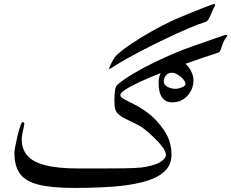

<svg xmlns="http://www.w3.org/2000/svg" viewBox="-20 -905 1138 944"><path d="M1097.7 -728Q1082.5 -710 1076.2 -692.1Q1069.8 -674.3 1065.2 -661.4Q1060.5 -648.4 1049.8 -645Q1020.5 -635.7 974.1 -620.1Q927.7 -604.5 873.8 -585Q819.8 -565.4 766.6 -544.4Q713.4 -523.4 669.2 -503.2Q625 -482.9 598.1 -465.6Q571.3 -448.2 571.3 -436.5Q571.3 -427.7 591.1 -417Q610.8 -406.2 641.6 -390.9Q672.4 -375.5 704.6 -351.6Q751 -317.4 787.1 -263.7Q823.2 -210 823.2 -144.5Q823.2 -91.3 785.2 -58.8Q747.1 -26.4 680.4 -9.5Q613.8 7.3 527.6 13.2Q441.4 19 344.7 19Q231.9 19 168 2.4Q104 -14.2 77.4 -52Q50.8 -89.8 50.8 -153.8Q50.8 -162.1 55.2 -186Q59.6 -210 66.2 -237.3Q72.8 -264.6 79.6 -284.7Q86.4 -304.7 91.3 -304.7Q99.6 -304.7 99.6 -295.4Q99.6 -292 96.4 -278.6Q93.3 -265.1 90.1 -249Q86.9 -232.9 86.9 -220.2Q86.9 -173.8 112.8 -141.8Q138.7 -109.9 200 -93.3Q261.2 -76.7 366.7 -76.7Q469.2 -76.7 534.7 -76.9Q600.1 -77.1 638.7 -78.9Q677.2 -80.6 698.7 -85Q753.9 -96.2 774.9 -112.8Q795.9 -129.4 795.9 -141.6Q795.9 -159.7 777.8 -183.6Q759.8 -207.5 735.8 -230Q711.9 -252.4 694.3 -266.6Q675.3 -282.7 649.4 -295.4Q623.5 -308.1 600.6 -319.1Q577.6 -330.1 566.9 -339.4Q552.7 -350.1 547.6 -364.7Q542.5 -379.4 542.5 -408.7Q542.5 -440.4 545.4 -460.4Q548.3 -480.5 556.6 -487.8Q586.9 -514.2 633.8 -542Q680.7 -569.8 733.4 -595.7Q786.1 -621.6 835 -642.1Q883.8 -662.6 917.5 -674.3Q931.6 -679.2 959 -688.7Q986.3 -698.2 1015.9 -708.7Q1045.4 -719.2 1067.1 -726.6Q1088.9 -733.9 1091.8 -733.9Q1094.2 -733.9 1095 -732.2Q1095.7 -730.5 1097.7 -728ZM522.5 -567.4Q516.6 -564.5 516.6 -567.4Q516.6 -572.3 522.9 -585.4Q529.3 -598.6 537.1 -612.1Q544.9 -625.5 549.3 -629.9Q578.1 -657.7 625.5 -689.5Q672.9 -721.2 726.6 -751.5Q780.3 -781.7 827.6 -803.7Q837.9 -808.6 861.1 -818.4Q884.3 -828.1 912.4 -839.6Q940.4 -851.1 966.8 -861.3Q993.2 -871.6 1011.2 -878.4Q1029.3 -885.3 1031.2 -885.3Q1037.1 -885.3 1037.1 -878.9Q1037.1 -876 1031.2 -866Q1025.4 -856 1017.1 -834.5Q1011.2 -819.8 1004.9 -809.6Q998.5 -799.3 988.8 -796.9Q954.1 -786.1 903.3 -764.2Q852.5 -742.2 795.2 -714.8Q737.8 -687.5 683.1 -659.2Q628.4 -630.9 585.9 -606.4Q543.5 -582 522.5 -567.4ZM931.2 -511.2Q931.2 -466.8 901.6 -434.3Q872.1 -401.9 826.7 -401.9Q759.8 -401.9 759.8 -498.5Q759.8 -540.5 786.9 -572.8Q814 -605 857.4 -605Q877.4 -605 894.3 -589.4Q911.1 -573.7 921.1 -552Q931.2 -530.3 931.2 -511.2ZM892.1 -490.7Q892.1 -502 881.1 -515.1Q870.1 -528.3 854.2 -537.8Q838.4 -547.4 824.2 -547.4Q806.6 -547.4 795.9 -533.9Q785.2 -520.5 785.2 -504.9Q785.2 -488.3 803.2 -478.3Q821.3 -468.3 843.3 -468.3Q856 -468.3 874 -475.3Q892.1 -482.4 892.1 -490.7Z"/></svg>

Font: Scheherazade New Rohingya
Style: Regular
Weight: 400
Designer: SIL International
Foundry: SIL International
Version: Version 3.000 ; LngRng